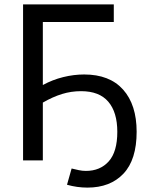

<svg xmlns="http://www.w3.org/2000/svg" viewBox="-20 -730 687 874"><path d="M85 0V-710H498V-630H175V-343Q219 -367 267.5 -379Q316 -391 363 -391Q479 -391 540.5 -322Q602 -253 602 -130Q602 -3 542 60.5Q482 124 378 124Q331 124 285 111L306 37Q322 41 338.5 44.5Q355 48 371 48Q436 48 475 4.5Q514 -39 514 -130Q514 -219 473 -267Q432 -315 349 -315Q304 -315 262 -302Q220 -289 175 -263V0Z"/></svg>

Font: Raleway Medium
Style: Regular
Weight: 500
Designer: Matt McInerney, Pablo Impallari, Rodrigo Fuenzalida
Foundry: Matt McInerney, Pablo Impallari, Rodrigo Fuenzalida
Version: Version 4.026